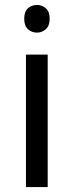

<svg xmlns="http://www.w3.org/2000/svg" viewBox="-20 -757 298 777"><path d="M173 -536V0H85V-536ZM130 -737Q150 -737 165.5 -723.5Q181 -710 181 -681Q181 -653 165.5 -639Q150 -625 130 -625Q108 -625 93 -639Q78 -653 78 -681Q78 -710 93 -723.5Q108 -737 130 -737Z"/></svg>

Font: hexoriya15
Style: Book
Weight: 400
Designer: Jelle Bosma - Monotype Design Team
Foundry: Monotype Imaging Inc.
Version: Version 2.003